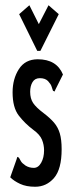

<svg xmlns="http://www.w3.org/2000/svg" viewBox="-20 -702 290 732"><path d="M114 10Q80 10 56.5 -1Q33 -12 19 -26L43 -94L46 -104L52 -101Q56 -94 60 -87Q64 -80 77 -71Q91 -62 109 -62Q126 -62 137 -81.5Q148 -101 148 -129Q148 -150 140 -169.5Q132 -189 107 -207Q75 -231 51.5 -261.5Q28 -292 28 -350Q28 -401 52 -438.5Q76 -476 124 -476Q196 -476 220 -418L192 -362L188 -353L182 -356Q179 -364 176.5 -372.5Q174 -381 163 -393Q152 -404 132 -404Q113 -404 104 -389Q95 -374 95 -352Q95 -326 106.5 -309Q118 -292 146 -271Q171 -252 186 -234.5Q201 -217 208 -193.5Q215 -170 215 -133Q215 -57 186 -23.5Q157 10 114 10ZM92 -682 128 -610 165 -682 204 -648 134 -508H122L53 -648Z"/></svg>

Font: Inconsolata UltraCondensed Bold
Style: Regular
Weight: 700
Width: 1
Monospace: yes
Designer: Raph Levien, Cyreal, Brenton Simpson
Foundry: Raph Levien, Cyreal, Google
Version: Version 3.001; ttfautohint (v1.8.2.53-6de2)